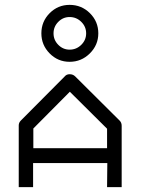

<svg xmlns="http://www.w3.org/2000/svg" viewBox="-20 -818 580 789"><path d="M116 -148V-49H57V-303Q57 -314 66 -323L246 -504Q253.5 -513 266 -513Q280 -513 289 -504L472 -322Q480 -314 480 -301V-49H420L421 -148ZM117 -209H420V-289L267 -441L117 -290ZM266 -614Q294 -614 314 -633.8Q334 -653.5 334 -681Q334 -708.5 314 -728.2Q294 -748 266 -748Q239 -748 219.5 -728.2Q200 -708.5 200 -681Q200 -653.5 219.5 -633.8Q239 -614 266 -614ZM150 -681Q150 -729.5 184 -763.8Q218 -798 266 -798Q315 -798 349.5 -763.8Q384 -729.5 384 -681Q384 -633 349.2 -598.5Q314.5 -564 266 -564Q218 -564 184 -598.5Q150 -633 150 -681Z"/></svg>

Font: ibm3270
Style: Regular
Weight: 400
Monospace: yes
Version: Version 2.0.3